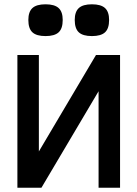

<svg xmlns="http://www.w3.org/2000/svg" viewBox="-20 -874 640 894"><path d="M61 0V-618H161V0H61L427 -618H539V0H439V-618H539L173 0ZM408 -706Q366 -706 347 -723.5Q328 -741 328 -781Q328 -819 347 -836.5Q366 -854 408 -854Q450 -854 469 -836.5Q488 -819 488 -781Q488 -741 469 -723.5Q450 -706 408 -706ZM192 -706Q150 -706 131 -723.5Q112 -741 112 -781Q112 -819 131 -836.5Q150 -854 192 -854Q234 -854 253 -836.5Q272 -819 272 -781Q272 -741 253 -723.5Q234 -706 192 -706Z"/></svg>

Font: Victor Mono Thin
Style: Regular
Weight: 100
Monospace: yes
Designer: Rune Bjørnerås
Version: Version 1.561;gftools[0.9.30]